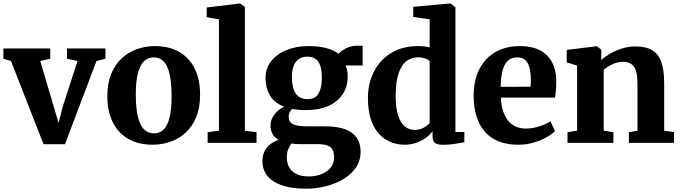

<svg xmlns="http://www.w3.org/2000/svg" viewBox="-25 -840 3998 1129"><path d="M231 8 39.5 -481.5 -5 -494.5V-555H270.5V-494.5L211.5 -481.5L291 -213.5L319.5 -116.5L343.5 -212L431 -481.5L369 -494.5V-555H595V-494.5L542.5 -481.5L357 8Z M606 -275Q606 -349.5 628.5 -404.8Q651 -460 690.2 -496.5Q729.5 -533 779.8 -551Q830 -569 885 -569Q969 -569 1028.5 -534.8Q1088 -500.5 1119.8 -436.5Q1151.5 -372.5 1151.5 -283Q1151.5 -207 1128.8 -151.5Q1106 -96 1066.8 -60Q1027.5 -24 977.2 -6.5Q927 11 871.5 11Q809 11 759.8 -8.5Q710.5 -28 676.2 -65Q642 -102 624 -155.2Q606 -208.5 606 -275ZM881 -56Q915 -56 937.8 -78.8Q960.5 -101.5 972.2 -149.5Q984 -197.5 984 -271.5Q984 -327 978.2 -370Q972.5 -413 960.2 -442.5Q948 -472 928 -487.2Q908 -502.5 879 -502.5Q845 -502.5 821.5 -479.5Q798 -456.5 785.8 -409Q773.5 -361.5 773.5 -286.5Q773.5 -230.5 779.5 -187.5Q785.5 -144.5 798.5 -115.2Q811.5 -86 831.8 -71Q852 -56 881 -56Z M1262.5 -72V-726L1190.5 -739V-796L1384 -819.5H1386.5L1415 -799.5V-71.5L1483.5 -62.5V0H1196V-62.5Z M1775.5 269.5Q1714 269.5 1666.2 258.8Q1618.5 248 1585.5 227.5Q1552.5 207 1535.2 176.8Q1518 146.5 1518 107Q1518 75 1530.2 50.2Q1542.5 25.5 1564 8.5Q1585.5 -8.5 1612.5 -17.5Q1588 -32 1576.8 -53.8Q1565.5 -75.5 1565.5 -103Q1565.5 -124.5 1575.8 -145.5Q1586 -166.5 1604.2 -184.2Q1622.5 -202 1646.5 -213Q1587.5 -235 1562 -279.2Q1536.5 -323.5 1536.5 -381Q1536.5 -440 1571 -482.2Q1605.5 -524.5 1662.5 -546.8Q1719.5 -569 1786.5 -569Q1848.5 -569 1892.8 -557.5Q1937 -546 1965.5 -523.5Q1977.5 -538 2007.2 -554.5Q2037 -571 2072.5 -571H2107.5V-455H2007Q2011 -446.5 2013.8 -436.5Q2016.5 -426.5 2018 -415.5Q2019.5 -404.5 2019.5 -392.5Q2020 -332.5 1991 -287.5Q1962 -242.5 1906.8 -217.5Q1851.5 -192.5 1773 -192.5Q1750.5 -192.5 1730.5 -194.2Q1710.5 -196 1693 -199.5Q1683 -190 1677.8 -179Q1672.5 -168 1672.5 -153.5Q1672.5 -122.5 1697.8 -109.8Q1723 -97 1783 -97H1888Q1957 -97 2003 -80.5Q2049 -64 2072.2 -30.5Q2095.5 3 2095.5 53Q2095.5 103.5 2069 143.5Q2042.5 183.5 1996.8 211.5Q1951 239.5 1893.8 254.5Q1836.5 269.5 1775.5 269.5ZM1792.5 197.5Q1828.5 197.5 1862 185.2Q1895.5 173 1917.5 148Q1939.5 123 1939.5 85Q1939.5 57.5 1930.5 40.5Q1921.5 23.5 1900.2 15.5Q1879 7.5 1841.5 7.5H1730.5Q1719.5 7.5 1708.8 6.5Q1698 5.5 1688.5 4Q1677.5 18.5 1669.5 38.2Q1661.5 58 1661.5 84.5Q1661.5 119 1675.5 144.2Q1689.5 169.5 1718.2 183.5Q1747 197.5 1792.5 197.5ZM1783 -257Q1829.5 -257 1848.5 -291Q1867.5 -325 1867.5 -382.5Q1867.5 -426 1858.2 -453.5Q1849 -481 1830 -494Q1811 -507 1782 -507Q1752.5 -507 1732.5 -493.5Q1712.5 -480 1702 -453.2Q1691.5 -426.5 1691.5 -386.5Q1691.5 -346 1701 -317Q1710.5 -288 1730.5 -272.5Q1750.5 -257 1783 -257Z M2355.5 11Q2310.5 11 2271.5 -5Q2232.5 -21 2202.2 -54.2Q2172 -87.5 2155.2 -139.8Q2138.5 -192 2138.5 -264Q2138.5 -346 2172 -415.2Q2205.5 -484.5 2272 -526.8Q2338.5 -569 2436 -569Q2454 -569 2470.8 -567Q2487.5 -565 2501.5 -561.5V-726.5L2405 -740.5V-800L2620 -819.5H2624L2653 -797V-64H2705.5V-3.5Q2683 1 2648 6.2Q2613 11.5 2581.5 11.5Q2550 11.5 2534.2 1.8Q2518.5 -8 2518.5 -42V-69Q2502.5 -46 2477 -28Q2451.5 -10 2420 0.5Q2388.5 11 2355.5 11ZM2412 -76Q2433.5 -76 2451 -82.2Q2468.5 -88.5 2481.2 -98.2Q2494 -108 2501.5 -117.5V-480Q2495 -489.5 2475.2 -496.2Q2455.5 -503 2432 -503Q2396 -503 2366.8 -482Q2337.5 -461 2320 -412.2Q2302.5 -363.5 2301.5 -280.5Q2301 -208 2315.5 -162.8Q2330 -117.5 2355.2 -96.8Q2380.5 -76 2412 -76Z M3025 11Q2931.5 11 2873 -26Q2814.5 -63 2787.2 -128Q2760 -193 2760 -277.5Q2760 -346.5 2779.5 -400.5Q2799 -454.5 2834.8 -492.2Q2870.5 -530 2920.5 -549.5Q2970.5 -569 3032 -569Q3135.5 -569 3189.8 -515.8Q3244 -462.5 3246 -367Q3246 -334 3244 -309.2Q3242 -284.5 3238 -266H2920Q2922 -222.5 2932.8 -188.8Q2943.5 -155 2962 -131.5Q2980.5 -108 3007 -96Q3033.5 -84 3068 -84Q3108.5 -84 3149 -97.8Q3189.5 -111.5 3212 -126.5L3238.5 -69Q3223 -52.5 3190.2 -33.8Q3157.5 -15 3114.5 -2Q3071.5 11 3025 11ZM2919 -329.5 3094.5 -330Q3095.5 -340 3096 -350.8Q3096.5 -361.5 3096.5 -372Q3096.5 -431.5 3079 -467Q3061.5 -502.5 3016.5 -502.5Q2996 -502.5 2979 -494.8Q2962 -487 2948.8 -468.2Q2935.5 -449.5 2928 -415.8Q2920.5 -382 2919 -329.5Z M3368.5 -72V-454.5L3307.5 -473V-546.5L3482 -568H3485.5L3511 -547.5V-510L3510 -486.5Q3531 -506 3562.8 -524.5Q3594.5 -543 3632.8 -555Q3671 -567 3712 -567Q3771.5 -567 3808.8 -545.5Q3846 -524 3863.2 -476.2Q3880.5 -428.5 3880.5 -350V-71.5L3938.5 -63V0H3673V-62.5L3723.5 -71.5V-346Q3723.5 -393.5 3715 -422Q3706.5 -450.5 3687.5 -463.5Q3668.5 -476.5 3636.5 -476.5Q3614 -476.5 3593.2 -469Q3572.5 -461.5 3555 -451Q3537.5 -440.5 3525 -430.5V-72L3582 -62.5V0H3312V-62.5Z"/></svg>

Font: Merriweather 20pt ExtraBold
Style: Regular
Weight: 800
Version: Version 2.100